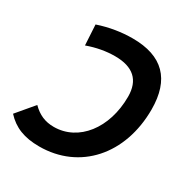

<svg xmlns="http://www.w3.org/2000/svg" viewBox="-184 -834 935 975"><g transform="rotate(30 283.5 -346.5)"><path d="M316.9 -703.1C251 -703.1 183.6 -692.4 117.2 -669.9L124 -550.8C178.2 -570.3 231.9 -580.1 284.2 -580.1C390.1 -580.1 443.8 -531.7 443.8 -434.6C443.8 -249.5 337.4 -113.3 192.9 -113.3C142.6 -113.3 102.5 -130.4 65.4 -168L-19 -67.9C29.8 -14.2 91.3 9.8 178.7 9.8C415.5 9.8 579.6 -174.3 579.6 -438C579.6 -614.7 491.7 -703.1 316.9 -703.1Z"/></g></svg>

Font: Cascadia Mono NF
Style: Bold Italic
Weight: 700
Italic angle: -10°
Monospace: yes
Designer: Aaron Bell
Foundry: Saja Typeworks
Version: Version 2404.023